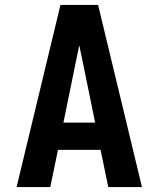

<svg xmlns="http://www.w3.org/2000/svg" viewBox="-20 -755 640 775"><path d="M47 0 224 -735H376L553 0H417L386 -150H214L183 0ZM364 -260 317 -490Q313 -511 308.5 -531.5Q304 -552 300 -572Q296 -552 291.5 -531.5Q287 -511 283 -490L236 -260Z"/></svg>

Font: Iosevka Extrabold Extended
Style: Regular
Weight: 800
Width: 7
Monospace: yes
Designer: Belleve Invis
Foundry: Belleve Invis
Version: Version 32.5.0; ttfautohint (v1.8.4)